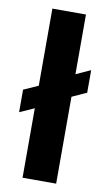

<svg xmlns="http://www.w3.org/2000/svg" viewBox="-84 -763 454 805"><g transform="rotate(10 143.5 -360.0)"><path d="M149 -330 10 -268V-364L149 -426ZM149 -436 277 -494V-398L149 -340ZM72 0V-720H215V0Z"/></g></svg>

Font: Instrument Sans SemiCondensed
Style: Bold
Weight: 700
Width: 4
Designer: Rodrigo Fuenzalida
Foundry: fragTYPE
Version: Version 1.000;gftools[0.9.28]